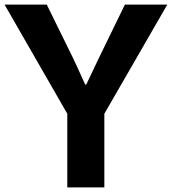

<svg xmlns="http://www.w3.org/2000/svg" viewBox="-21 -820 752 840"><path d="M-1 -799.8H183.6L296.9 -569.3Q310.5 -542 351.6 -450.2H356.4Q384.8 -508.8 413.1 -569.3L525.4 -799.8H710.9L435.5 -322.3V0H273.4V-322.3Z"/></svg>

Font: Gothic A1 Black
Style: Regular
Weight: 900
Version: Version 2.50